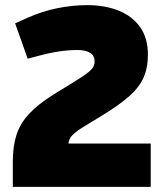

<svg xmlns="http://www.w3.org/2000/svg" viewBox="-20 -729 647 749"><path d="M30 0V-98Q30 -159 44.5 -203.5Q59 -248 94 -285.5Q129 -323 190 -361L268 -409Q306 -432 327.5 -449.5Q349 -467 349 -489Q349 -513 330.5 -523.5Q312 -534 282 -534Q247 -534 208 -528Q169 -522 122 -509L88 -500L39 -638L86 -659Q144 -685 203.5 -697Q263 -709 320 -709Q388 -709 441.5 -688Q495 -667 526 -624Q557 -581 557 -516Q557 -465 540 -426.5Q523 -388 484.5 -354Q446 -320 384 -282L299 -230Q278 -217 262 -201Q246 -185 246 -158V-144L223 -169H568V0Z"/></svg>

Font: REM Medium ExtraBold
Style: Regular
Weight: 800
Version: Version 1.005;gftools[0.9.28]